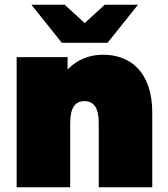

<svg xmlns="http://www.w3.org/2000/svg" viewBox="-20 -787 705 807"><path d="M413 -557C357 -557 304 -537 264 -495V-547H50V0H275V-270C275 -332 295 -362 335 -362C376 -362 395 -331 395 -270V0H620V-312C620 -484 529 -557 413 -557ZM240 -607H432L560 -767H420L336 -690L252 -767H112Z"/></svg>

Font: Chess Sans Black
Style: Regular
Weight: 900
Designer: Wolf Bōese
Foundry: Wolf Bōese
Version: Version 7.223;Glyphs 3.3 (3306)